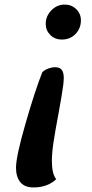

<svg xmlns="http://www.w3.org/2000/svg" viewBox="-20 -620 404 840"><path d="M334 -531Q334 -496 310.5 -471.5Q287 -447 251 -447Q220 -447 200 -467Q180 -487 180 -516Q180 -549 204.5 -574.5Q229 -600 263 -600Q293 -600 313.5 -580Q334 -560 334 -531ZM259 -279Q259 -254 249 -197.5Q239 -141 237 -129Q221 -44 214 3Q207 50 207 84Q207 141 226 164Q188 200 126 200Q87 200 68.5 176.5Q50 153 50 114Q50 65 91.5 -79Q133 -223 165 -304Q176 -315 192 -320.5Q208 -326 220 -326Q242 -326 250.5 -314Q259 -302 259 -279Z"/></svg>

Font: Lemonada
Style: Regular
Weight: 400
Designer: Mohamed Gaber (Arabic) Eduardo Tunni (Latin)
Foundry: Kief Type Foundry
Version: Version 3.006